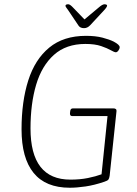

<svg xmlns="http://www.w3.org/2000/svg" viewBox="-20 -874 641 900"><path d="M307 6Q194 6 137.5 -63.5Q81 -133 81 -268Q81 -398 112.5 -497Q144 -596 211 -651Q278 -706 383 -706Q428 -706 460.5 -697.5Q493 -689 513 -679Q541 -664 541 -653Q541 -645 535 -637Q529 -629 523 -629Q516 -629 499.5 -638.5Q483 -648 454 -658Q425 -668 380 -668Q290 -668 233 -617Q176 -566 149.5 -477Q123 -388 123 -272Q123 -32 310 -32Q355 -32 392 -39.5Q429 -47 456 -57L484 -330H318Q307 -330 308 -344L309 -352Q310 -366 322 -366H511Q528 -366 526 -352L494 -50Q492 -37 488 -32Q484 -27 469 -22Q422 -6 381 0Q340 6 307 6ZM470 -854Q474 -854 478 -852.5Q482 -851 482 -848Q482 -841 468 -826L403 -756Q390 -742 374 -742Q356 -742 348 -754L299 -827Q295 -833 291 -838Q287 -843 287 -847Q287 -854 300 -854Q308 -854 322 -839L376 -783L443 -839Q460 -854 470 -854Z"/></svg>

Font: Asap Semi Condensed Semi Condensed Thin
Style: Italic
Weight: 100
Width: 4
Italic angle: -6°
Designer: Pablo Cosgaya
Foundry: Omnibus-Type
Version: Version 3.001; ttfautohint (v1.8.4.7-5d5b)